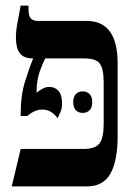

<svg xmlns="http://www.w3.org/2000/svg" viewBox="-20 -667 475 687"><path d="M22 0 54 -134H278Q322 -134 336.5 -154.5Q351 -175 351 -224V-372Q351 -421 337 -439.5Q323 -458 282 -458H142Q134 -444 122.5 -412Q111 -380 111 -340V-335Q120 -343 132 -349.5Q144 -356 156 -356Q177 -356 189.5 -341.5Q202 -327 202 -297Q202 -278 196 -265.5Q190 -253 186 -244Q176 -258 162.5 -266.5Q149 -275 131 -275Q104 -275 78 -252H54V-262Q54 -325 69.5 -375Q85 -425 98 -456V-458Q65 -458 51 -476.5Q37 -495 37 -532Q37 -556 42 -583Q47 -610 54 -647H82V-633Q82 -612 89.5 -602Q97 -592 117 -592H291Q401 -592 401 -439V-183Q401 -91 375 -45.5Q349 0 291 0ZM242 -302Q242 -321 251.5 -330.5Q261 -340 276 -340Q291 -340 300.5 -330.5Q310 -321 310 -302Q310 -282 300.5 -272.5Q291 -263 276 -263Q261 -263 251.5 -272.5Q242 -282 242 -302Z"/></svg>

Font: Noto Serif Hebrew ExtraCondensed
Style: Bold
Weight: 700
Width: 2
Designer: Monotype Design Team
Foundry: Monotype Imaging Inc.
Version: Version 2.004; ttfautohint (v1.8.4.7-5d5b)